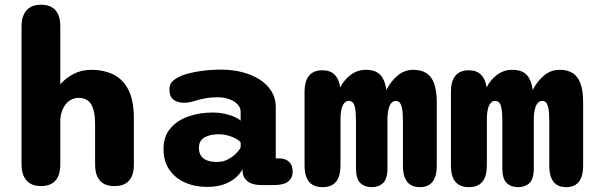

<svg xmlns="http://www.w3.org/2000/svg" viewBox="-20 -782 2516 812"><path d="M464.3 5Q382.2 5 382.2 -87.3V-256.1Q382.2 -312.5 365.8 -340.3Q349.3 -368.1 312.7 -368.1Q295.8 -368.1 281.5 -360.6Q267.2 -353.1 256.9 -339.6Q246.6 -326.2 240.8 -308.2Q235 -290.3 235 -269.6V-87.3Q235 5 152.8 5Q113.2 5 92.2 -18.8Q71.1 -42.5 71.1 -87.3V-669.8Q71.1 -714.6 92.2 -738.3Q113.2 -762 152.8 -762Q235 -762 235 -669.8V-425.4Q258.2 -452.3 291.5 -469.5Q324.9 -486.7 366.7 -486.7Q418 -486.7 458.7 -467.3Q499.3 -448 522.8 -402.7Q546.2 -357.3 546.2 -279.8V-87.3Q546.2 5 464.3 5Z M1087.2 0.8Q1046.8 0.8 1026.8 -15.3Q1006.8 -31.3 1005.7 -59.2L1004.8 -66.2Q998 -50.2 979.3 -32.8Q960.7 -15.5 930.2 -3.5Q899.8 8.5 857 8.5Q804.2 8.5 762.2 -10.2Q720.2 -29 695.8 -64.8Q671.5 -100.5 671.5 -151.7Q671.5 -205 700.7 -239.1Q729.8 -273.2 776.9 -289.6Q824 -306 877.5 -306Q909.5 -306 934.5 -299.9Q959.5 -293.8 975.8 -285.8Q992 -277.7 997.7 -271.8V-310Q997.7 -323 990.1 -334Q982.5 -345 969.2 -353.2Q956 -361.5 938.4 -366.1Q920.8 -370.7 900.8 -370.7Q872 -370.7 846.8 -365.9Q821.5 -361.2 801.7 -354.7Q790.5 -351.2 780.3 -349.3Q770.2 -347.5 758.2 -347.5Q730.2 -347.5 713.3 -360.8Q696.5 -374.2 696.5 -402.3Q696.5 -428.5 713.8 -442.2Q731.2 -456 754.2 -464.2Q779.5 -473.7 822.8 -480.6Q866.2 -487.5 916.8 -487.5Q962.7 -487.5 1004.1 -476.9Q1045.5 -466.3 1077.6 -446.1Q1109.7 -425.8 1128 -396.1Q1146.3 -366.3 1146.3 -328V-112.2H1159Q1187.8 -112.2 1202.8 -97.4Q1217.8 -82.7 1217.8 -56.3Q1217.8 -30.2 1199.3 -14.7Q1180.8 0.8 1136.5 0.8ZM997.7 -180Q992.5 -187.5 978.1 -195.5Q963.7 -203.5 944.4 -208.8Q925.2 -214.2 904.7 -214.2Q869 -214.2 845.2 -201Q821.3 -187.8 821.3 -156.2Q821.3 -134.7 831.3 -121.5Q841.3 -108.3 858.7 -102.7Q876 -97 897.5 -97Q923.2 -97 943.8 -107.8Q964.3 -118.7 978.4 -132.9Q992.5 -147.2 997.7 -158.2Z M1552.2 9.5Q1522.7 9.5 1504.1 -7.9Q1485.5 -25.3 1485.5 -70.2V-268.8Q1485.5 -305.5 1481.8 -324.1Q1478.2 -342.7 1471.4 -349Q1464.7 -355.3 1455.3 -355.3Q1445.7 -355.3 1437.7 -347.9Q1429.7 -340.5 1424.8 -322.8Q1420 -305 1420 -274V-81.8Q1420 9.5 1344 9.5Q1268 9.5 1268 -81.8V-393.2Q1268 -484.8 1344 -484.8Q1375.8 -484.8 1394.6 -466.8Q1413.3 -448.7 1418.3 -414.8L1418.7 -412.2Q1434.5 -443.7 1462.8 -465.2Q1491.2 -486.7 1526.8 -486.7Q1568 -486.7 1587.9 -465.9Q1607.8 -445.2 1614 -401.5Q1632.7 -438.2 1661.5 -462.4Q1690.3 -486.7 1728 -486.7Q1779.7 -486.7 1803.4 -453.2Q1827.2 -419.8 1827.2 -348.7V-81.8Q1827.2 9.5 1755.5 9.5Q1684 9.5 1684 -81.8V-268.8Q1684 -305.5 1680.2 -324.1Q1676.3 -342.7 1669.6 -349Q1662.8 -355.3 1653.5 -355.3Q1644.2 -355.3 1636 -347.2Q1627.8 -339 1623.2 -320.7Q1618.5 -302.3 1618.5 -271.5V-70.2Q1618.5 -25.3 1600.2 -7.9Q1581.8 9.5 1552.2 9.5Z M2171.2 9.5Q2141.7 9.5 2123.1 -7.9Q2104.5 -25.3 2104.5 -70.2V-268.8Q2104.5 -305.5 2100.8 -324.1Q2097.2 -342.7 2090.4 -349Q2083.7 -355.3 2074.3 -355.3Q2064.7 -355.3 2056.7 -347.9Q2048.7 -340.5 2043.8 -322.8Q2039 -305 2039 -274V-81.8Q2039 9.5 1963 9.5Q1887 9.5 1887 -81.8V-393.2Q1887 -484.8 1963 -484.8Q1994.8 -484.8 2013.6 -466.8Q2032.3 -448.7 2037.3 -414.8L2037.7 -412.2Q2053.5 -443.7 2081.8 -465.2Q2110.2 -486.7 2145.8 -486.7Q2187 -486.7 2206.9 -465.9Q2226.8 -445.2 2233 -401.5Q2251.7 -438.2 2280.5 -462.4Q2309.3 -486.7 2347 -486.7Q2398.7 -486.7 2422.4 -453.2Q2446.2 -419.8 2446.2 -348.7V-81.8Q2446.2 9.5 2374.5 9.5Q2303 9.5 2303 -81.8V-268.8Q2303 -305.5 2299.2 -324.1Q2295.3 -342.7 2288.6 -349Q2281.8 -355.3 2272.5 -355.3Q2263.2 -355.3 2255 -347.2Q2246.8 -339 2242.2 -320.7Q2237.5 -302.3 2237.5 -271.5V-70.2Q2237.5 -25.3 2219.2 -7.9Q2200.8 9.5 2171.2 9.5Z"/></svg>

Font: Sono ExtraLight
Style: Regular
Weight: 200
Designer: Tyler Finck
Foundry: Tyler Finck
Version: Version 2.112